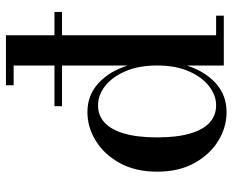

<svg xmlns="http://www.w3.org/2000/svg" viewBox="-90 -700 800 661"><g transform="rotate(-90 310.5 -370.0)"><path d="M275 -557V-583H599.5V-557ZM254.5 9.5Q202.5 9.5 155.8 -19Q109 -47.5 79.2 -101Q49.5 -154.5 49.5 -229.5Q49.5 -304.5 79.2 -358.2Q109 -412 155.8 -440.8Q202.5 -469.5 254.5 -469.5Q313 -469.5 354.2 -431.5Q395.5 -393.5 415 -330.5V-723.5H347V-750H519V-26.5H586.5V0H415V-128Q395.5 -65.5 354.2 -28Q313 9.5 254.5 9.5ZM278 -26.5Q312.5 -26.5 343.8 -50.8Q375 -75 395 -120.2Q415 -165.5 415 -229.5Q415 -293.5 395 -339.2Q375 -385 343.8 -409Q312.5 -433 278 -433Q243 -433 218.5 -410.5Q194 -388 180.8 -342.8Q167.5 -297.5 167.5 -229.5Q167.5 -161.5 180.8 -116.2Q194 -71 218.5 -48.8Q243 -26.5 278 -26.5Z"/></g></svg>

Font: Bodoni Moda 9pt Medium
Style: Regular
Weight: 500
Designer: Owen Earl
Foundry: indestructible type
Version: Version 2.005